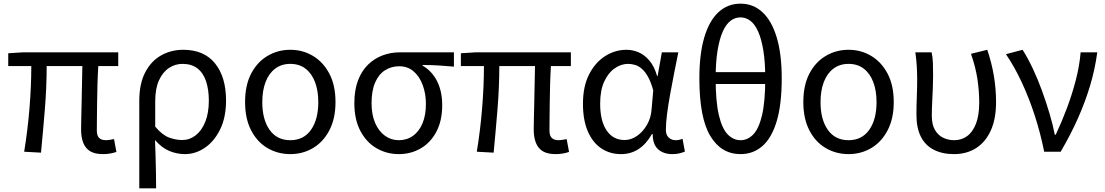

<svg xmlns="http://www.w3.org/2000/svg" viewBox="-20 -829 6037 1049"><path d="M542 13Q499 13 473 -2.5Q447 -18 435 -48.5Q423 -79 423 -122Q423 -143 424 -182.5Q425 -222 426 -271.5Q427 -321 428 -372Q429 -423 430 -468H235Q235 -353 225 -231Q215 -109 204 5L112 0Q131 -115 141 -236.5Q151 -358 151 -468H25V-538L103 -543H626V-468H517Q514 -421 512.5 -368.5Q511 -316 510.5 -265.5Q510 -215 509.5 -175.5Q509 -136 509 -116Q509 -88 521.5 -75.5Q534 -63 560 -63Q572 -63 603 -69L616 1Q602 6 583.5 9.5Q565 13 542 13Z M741 200V-278Q741 -372 773.5 -434Q806 -496 860.5 -526.5Q915 -557 981 -557Q1095 -557 1155 -482.5Q1215 -408 1215 -280Q1215 -187 1182.5 -121.5Q1150 -56 1099 -21.5Q1048 13 991 13Q947 13 905.5 -4Q864 -21 827 -64Q829 -15 830 26.5Q831 68 832 109.5Q833 151 833 200ZM976 -64Q1016 -64 1049 -89.5Q1082 -115 1101.5 -163.5Q1121 -212 1121 -279Q1121 -339 1106 -384.5Q1091 -430 1059 -455Q1027 -480 977 -480Q937 -480 903 -457.5Q869 -435 848.5 -390Q828 -345 828 -275V-137Q867 -91 903.5 -77.5Q940 -64 976 -64Z M1566 13Q1498 13 1441.5 -20Q1385 -53 1352 -117Q1319 -181 1319 -271Q1319 -363 1352 -426.5Q1385 -490 1441.5 -523.5Q1498 -557 1566 -557Q1634 -557 1690 -523.5Q1746 -490 1779.5 -426.5Q1813 -363 1813 -271Q1813 -181 1779.5 -117Q1746 -53 1690 -20Q1634 13 1566 13ZM1566 -63Q1639 -63 1679 -119.5Q1719 -176 1719 -271Q1719 -334 1701 -381Q1683 -428 1649 -454Q1615 -480 1566 -480Q1518 -480 1483.5 -454Q1449 -428 1431 -381Q1413 -334 1413 -271Q1413 -176 1453 -119.5Q1493 -63 1566 -63Z M2159 13Q2093 13 2037.5 -19Q1982 -51 1949 -113.5Q1916 -176 1916 -265Q1916 -337 1936 -389.5Q1956 -442 1991 -476Q2026 -510 2070.5 -526.5Q2115 -543 2163 -543H2460V-465Q2414 -469 2374 -471.5Q2334 -474 2289 -474V-470Q2339 -442 2367.5 -386.5Q2396 -331 2396 -254Q2396 -170 2364.5 -110Q2333 -50 2279 -18.5Q2225 13 2159 13ZM2159 -63Q2203 -63 2236.5 -87Q2270 -111 2288.5 -155.5Q2307 -200 2307 -261Q2307 -316 2290 -363Q2273 -410 2240.5 -438.5Q2208 -467 2161 -467Q2118 -467 2083.5 -445Q2049 -423 2029.5 -378Q2010 -333 2010 -265Q2010 -203 2029.5 -157.5Q2049 -112 2083 -87.5Q2117 -63 2159 -63Z M3015 13Q2972 13 2946 -2.5Q2920 -18 2908 -48.5Q2896 -79 2896 -122Q2896 -143 2897 -182.5Q2898 -222 2899 -271.5Q2900 -321 2901 -372Q2902 -423 2903 -468H2708Q2708 -353 2698 -231Q2688 -109 2677 5L2585 0Q2604 -115 2614 -236.5Q2624 -358 2624 -468H2498V-538L2576 -543H3099V-468H2990Q2987 -421 2985.5 -368.5Q2984 -316 2983.5 -265.5Q2983 -215 2982.5 -175.5Q2982 -136 2982 -116Q2982 -88 2994.5 -75.5Q3007 -63 3033 -63Q3045 -63 3076 -69L3089 1Q3075 6 3056.5 9.5Q3038 13 3015 13Z M3373 13Q3312 13 3265 -18.5Q3218 -50 3191.5 -111.5Q3165 -173 3165 -262Q3165 -356 3198 -421.5Q3231 -487 3285.5 -522Q3340 -557 3403 -557Q3437 -557 3469.5 -543Q3502 -529 3528.5 -497.5Q3555 -466 3570 -414H3573L3596 -543H3686Q3675 -490 3663.5 -431Q3652 -372 3641.5 -314.5Q3631 -257 3624.5 -206.5Q3618 -156 3618 -119Q3618 -92 3633.5 -77.5Q3649 -63 3672 -63Q3681 -63 3691 -65Q3701 -67 3709 -71L3722 -1Q3711 4 3694 8.5Q3677 13 3653 13Q3605 13 3575.5 -13.5Q3546 -40 3546 -97H3542Q3480 13 3373 13ZM3392 -64Q3428 -64 3460.5 -86.5Q3493 -109 3515 -147.5Q3537 -186 3540 -232L3549 -335Q3537 -379 3521.5 -407.5Q3506 -436 3488 -452Q3470 -468 3450.5 -474Q3431 -480 3412 -480Q3373 -480 3338 -455.5Q3303 -431 3281 -383Q3259 -335 3259 -263Q3259 -168 3294.5 -116Q3330 -64 3392 -64Z M4026 13Q3920 13 3860.5 -86.5Q3801 -186 3801 -401Q3801 -534 3828 -625Q3855 -716 3905.5 -762.5Q3956 -809 4026 -809Q4095 -809 4145.5 -762.5Q4196 -716 4223.5 -625Q4251 -534 4251 -401Q4251 -258 4223.5 -166.5Q4196 -75 4145.5 -31Q4095 13 4026 13ZM4026 -63Q4065 -63 4095.5 -94.5Q4126 -126 4143.5 -200Q4161 -274 4161 -401Q4161 -490 4150.5 -553.5Q4140 -617 4122 -657Q4104 -697 4079.5 -715.5Q4055 -734 4026 -734Q3996 -734 3971.5 -715.5Q3947 -697 3929 -657Q3911 -617 3900.5 -553.5Q3890 -490 3890 -401Q3890 -274 3907.5 -200Q3925 -126 3956 -94.5Q3987 -63 4026 -63ZM3851 -370V-435H4200V-370Z M4616 13Q4548 13 4491.5 -20Q4435 -53 4402 -117Q4369 -181 4369 -271Q4369 -363 4402 -426.5Q4435 -490 4491.5 -523.5Q4548 -557 4616 -557Q4684 -557 4740 -523.5Q4796 -490 4829.5 -426.5Q4863 -363 4863 -271Q4863 -181 4829.5 -117Q4796 -53 4740 -20Q4684 13 4616 13ZM4616 -63Q4689 -63 4729 -119.5Q4769 -176 4769 -271Q4769 -334 4751 -381Q4733 -428 4699 -454Q4665 -480 4616 -480Q4568 -480 4533.5 -454Q4499 -428 4481 -381Q4463 -334 4463 -271Q4463 -176 4503 -119.5Q4543 -63 4616 -63Z M5192 13Q5128 13 5081.5 -11Q5035 -35 5011 -82.5Q4987 -130 4987 -202Q4987 -250 4989 -298.5Q4991 -347 4991 -394Q4991 -427 4989 -464Q4987 -501 4981 -543H5070Q5076 -515 5077 -483.5Q5078 -452 5078 -416Q5078 -386 5076.5 -347.5Q5075 -309 5073 -269.5Q5071 -230 5071 -196Q5071 -148 5088.5 -118.5Q5106 -89 5134 -76Q5162 -63 5193 -63Q5233 -63 5263.5 -85Q5294 -107 5312 -152.5Q5330 -198 5330 -269Q5330 -330 5320.5 -395Q5311 -460 5285 -535L5374 -557Q5398 -486 5410 -415Q5422 -344 5422 -271Q5422 -179 5393 -115.5Q5364 -52 5312.5 -19.5Q5261 13 5192 13Z M5685 0Q5665 -100 5634 -196Q5603 -292 5563 -378Q5523 -464 5476 -533L5567 -557Q5595 -513 5622 -456Q5649 -399 5672 -336Q5695 -273 5713.5 -211Q5732 -149 5743 -93H5748Q5781 -163 5809.5 -239Q5838 -315 5858 -392.5Q5878 -470 5884 -543H5975Q5962 -448 5935.5 -360Q5909 -272 5870 -184Q5831 -96 5775 0Z"/></svg>

Font: Noto Sans KR
Style: Regular
Weight: 400
Designer: Ryoko NISHIZUKA  (kana, bopomofo & ideographs); Paul D. Hunt (Latin, Greek & Cyrillic); Sandoll Communications , Soo-you
Foundry: Adobe
Version: Version 2.004-H2;hotconv 1.0.118;makeotfexe 2.5.65603